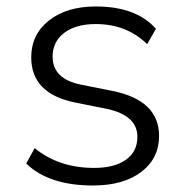

<svg xmlns="http://www.w3.org/2000/svg" viewBox="-20 -568 574 597"><path d="M269.5 8.8Q131.8 8.8 61.5 -59.6L87.9 -107.4Q163.1 -45.9 272.5 -45.9Q335.9 -45.9 371.6 -71.3Q407.2 -96.7 407.2 -142.6Q407.2 -209 312.5 -229.5L214.8 -249Q77.1 -276.4 77.1 -389.6Q77.1 -460.9 132.3 -504.4Q187.5 -547.9 278.3 -547.9Q403.3 -547.9 464.8 -478.5L437.5 -430.7Q374 -493.2 277.3 -493.2Q215.8 -493.2 179.7 -465.8Q143.6 -438.5 143.6 -391.6Q143.6 -322.3 232.4 -304.7L330.1 -285.2Q474.6 -255.9 474.6 -145.5Q474.6 -75.2 418.9 -33.2Q363.3 8.8 269.5 8.8Z"/></svg>

Font: Min Sans Light
Style: Regular
Weight: 300
Designer: Jinseong-Kim, NotoSansCJK, Nunito
Foundry: Jinseong-Kim
Version: Version 1.400;Glyphs 3.1.2 (3151)